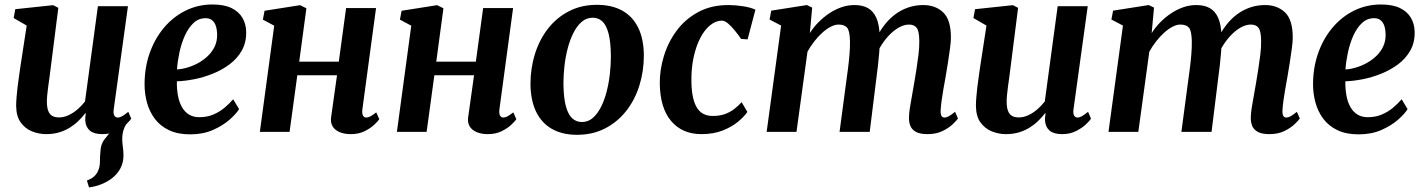

<svg xmlns="http://www.w3.org/2000/svg" viewBox="-20 -588 6352 856"><path d="M377 247.5 367.5 217Q389.5 208.5 401.5 196.8Q413.5 185 419.5 168Q425.5 152.5 425.5 132.5Q425.5 112.5 427.5 90.5Q428.5 55 446 33.2Q463.5 11.5 477.5 -6.5L553.5 -49Q538 -30 531.2 -9.8Q524.5 10.5 525 34Q525 48 527.8 67.5Q530.5 87 530.5 105Q530.5 136 517.2 161.8Q504 187.5 478.5 207.5Q457.5 223 432.2 233.2Q407 243.5 377 247.5ZM186 10Q154 10 123.5 -2Q93 -14 72.8 -41.5Q52.5 -69 52 -116Q52 -133.5 53.8 -154.5Q55.5 -175.5 58.2 -198.8Q61 -222 64.5 -245.8Q68 -269.5 71 -291.5L99 -474L41 -507.5L48 -547L217 -565L240 -553L206.5 -289Q204 -267.5 201 -245.8Q198 -224 195.2 -204Q192.5 -184 190.8 -166.8Q189 -149.5 189 -136.5Q189 -109.5 195 -93.8Q201 -78 213 -71.2Q225 -64.5 243 -64.5Q265 -64.5 286.5 -74.8Q308 -85 326.5 -101.2Q345 -117.5 359 -135.5L416.5 -560.5H550.5L487 -100.5Q484.5 -81.5 489.8 -72.8Q495 -64 505 -64Q514 -64 524 -69.5Q534 -75 552 -89.5L565 -59Q560 -50.5 542.8 -34Q525.5 -17.5 498.5 -3.8Q471.5 10 436.5 10Q399.5 10 381.2 -5.2Q363 -20.5 360.5 -46.5Q360 -49 360 -53.2Q360 -57.5 360.2 -62.5Q360.5 -67.5 361.2 -72.8Q362 -78 362.5 -82.5L360.5 -83.5Q347.5 -66.5 330.5 -49.8Q313.5 -33 292 -19.5Q270.5 -6 244.2 2Q218 10 186 10Z M1046 -101.5Q1033 -80.5 1003.2 -54.2Q973.5 -28 929.2 -8.5Q885 11 828 11Q772 11 733 -7.8Q694 -26.5 670 -58.8Q646 -91 635.2 -130.8Q624.5 -170.5 624.5 -211.5Q624.5 -287 647.5 -351.8Q670.5 -416.5 711.5 -465Q752.5 -513.5 807.8 -540.8Q863 -568 927.5 -568Q979.5 -568 1012.2 -552Q1045 -536 1061 -508.2Q1077 -480.5 1077.5 -446Q1078.5 -398.5 1058 -362.5Q1037.5 -326.5 1003.2 -301Q969 -275.5 927.5 -259Q886 -242.5 844.5 -234.5Q803 -226.5 768.5 -225.5Q768 -190.5 773.5 -161.2Q779 -132 791.2 -110.5Q803.5 -89 822.8 -77.2Q842 -65.5 868 -65.5Q903 -65.5 930.8 -77.2Q958.5 -89 980.5 -107.2Q1002.5 -125.5 1019.5 -145.5ZM897.5 -507Q865.5 -507 842.5 -485.2Q819.5 -463.5 804 -428.8Q788.5 -394 780 -354.2Q771.5 -314.5 769 -278.5Q790.5 -279.5 815.2 -286.8Q840 -294 863.8 -307Q887.5 -320 907 -338.8Q926.5 -357.5 937.8 -382Q949 -406.5 948 -436Q947 -471.5 934 -489.2Q921 -507 897.5 -507Z M1595.5 -100Q1593.5 -81 1598.5 -72.5Q1603.5 -64 1612.5 -64Q1621 -64 1630.5 -68.8Q1640 -73.5 1657.5 -87L1671 -56.5Q1666 -48.5 1649.2 -32.5Q1632.5 -16.5 1605.8 -3.2Q1579 10 1544.5 10Q1515.5 10 1494.5 1.2Q1473.5 -7.5 1463.2 -24.2Q1453 -41 1456 -64L1482.5 -252.5H1305.5L1271 0H1138.5L1202.5 -473.5L1152 -500.5L1159.5 -540L1318 -565L1346 -551L1314 -313H1490.5L1523 -552H1656.5Z M2206.5 -100Q2204.5 -81 2209.5 -72.5Q2214.5 -64 2223.5 -64Q2232 -64 2241.5 -68.8Q2251 -73.5 2268.5 -87L2282 -56.5Q2277 -48.5 2260.2 -32.5Q2243.5 -16.5 2216.8 -3.2Q2190 10 2155.5 10Q2126.5 10 2105.5 1.2Q2084.5 -7.5 2074.2 -24.2Q2064 -41 2067 -64L2093.5 -252.5H1916.5L1882 0H1749.5L1813.5 -473.5L1763 -500.5L1770.5 -540L1929 -565L1957 -551L1925 -313H2101.5L2134 -552H2267.5Z M2641 -566.5Q2708 -566.5 2754.5 -540.5Q2801 -514.5 2825.5 -464.2Q2850 -414 2850.5 -341Q2850.5 -270.5 2830.5 -206.5Q2810.5 -142.5 2771.8 -93.2Q2733 -44 2677.8 -15.5Q2622.5 13 2552.5 13Q2487 13 2440.8 -13.2Q2394.5 -39.5 2370.2 -89.8Q2346 -140 2345 -211.5Q2345 -283.5 2365 -347.5Q2385 -411.5 2423.5 -460.8Q2462 -510 2517 -538.2Q2572 -566.5 2641 -566.5ZM2622.5 -509Q2594.5 -509 2573.2 -490.5Q2552 -472 2536.5 -441.2Q2521 -410.5 2511 -372.2Q2501 -334 2496.5 -293.8Q2492 -253.5 2492 -216.5Q2492.5 -152.5 2502.8 -114.8Q2513 -77 2531.2 -60.5Q2549.5 -44 2574 -44Q2602 -44 2623 -62.2Q2644 -80.5 2659.5 -111.2Q2675 -142 2684.8 -180.2Q2694.5 -218.5 2699 -259Q2703.5 -299.5 2703.5 -337Q2703 -401.5 2693 -439Q2683 -476.5 2665.2 -492.8Q2647.5 -509 2622.5 -509Z M3107 10Q3022 10 2972.5 -48Q2923 -106 2921.5 -215.5Q2921 -276 2939.8 -337.8Q2958.5 -399.5 2996.5 -451Q3034.5 -502.5 3092.5 -534Q3150.5 -565.5 3227.5 -565.5Q3256.5 -565.5 3290.5 -560.5Q3324.5 -555.5 3348 -545L3313 -412.5L3284 -414.5Q3272.5 -431.5 3257.2 -450.5Q3242 -469.5 3226.5 -482.8Q3211 -496 3198.5 -496Q3172 -496 3147 -476.2Q3122 -456.5 3102.8 -420Q3083.5 -383.5 3072.5 -333.2Q3061.5 -283 3062.5 -222.5Q3063.5 -169.5 3074.5 -135.8Q3085.5 -102 3106 -86.5Q3126.5 -71 3157.5 -71Q3188 -71 3211.2 -79.2Q3234.5 -87.5 3252.8 -101.5Q3271 -115.5 3286.5 -132.5L3312 -89Q3299 -69.5 3271.5 -46.2Q3244 -23 3202.8 -6.5Q3161.5 10 3107 10Z M3601 -554 3590.5 -440.5Q3607 -466.5 3629.2 -489Q3651.5 -511.5 3677.5 -528.8Q3703.5 -546 3731.8 -555.8Q3760 -565.5 3789.5 -565.5Q3825.5 -565.5 3849.8 -551.8Q3874 -538 3887.2 -508Q3900.5 -478 3902 -427.5Q3902.5 -420.5 3902.2 -412.5Q3902 -404.5 3901.5 -396Q3901 -387.5 3900 -379L3881 -405Q3897.5 -442.5 3919.8 -472.2Q3942 -502 3969.5 -522.8Q3997 -543.5 4028.8 -554.5Q4060.5 -565.5 4096 -565.5Q4150.5 -565.5 4185 -532.8Q4219.5 -500 4219.5 -420.5Q4219.5 -403 4215.5 -372.5Q4211.5 -342 4206.2 -308.2Q4201 -274.5 4196 -246.5Q4191.5 -221.5 4186.5 -193.5Q4181.5 -165.5 4178 -139.5Q4174.5 -113.5 4173.5 -93.5Q4173.5 -76 4178.2 -70Q4183 -64 4190.5 -64Q4200 -64 4210.2 -69.8Q4220.5 -75.5 4238 -89.5L4251 -59.5Q4245.5 -51.5 4228.5 -35Q4211.5 -18.5 4183 -4.2Q4154.5 10 4115.5 10Q4081 10 4062.8 -0.5Q4044.5 -11 4038.2 -28Q4032 -45 4032.5 -64Q4032.5 -81 4036.5 -106.8Q4040.5 -132.5 4046 -161.8Q4051.5 -191 4056 -219Q4060.5 -246.5 4065.8 -279.2Q4071 -312 4075 -345Q4079 -378 4078.5 -406.5Q4078 -449 4067 -463.8Q4056 -478.5 4032.5 -478.5Q4013 -478.5 3991.5 -467.5Q3970 -456.5 3949 -436Q3928 -415.5 3910.2 -387.8Q3892.5 -360 3880.5 -326.5L3902.5 -403.5Q3902 -380.5 3899.8 -353.2Q3897.5 -326 3894.5 -298.2Q3891.5 -270.5 3888 -246L3857.5 0H3723L3752 -218Q3756 -246 3760.2 -278.8Q3764.5 -311.5 3767.2 -344Q3770 -376.5 3769.5 -404.5Q3768.5 -450.5 3756.8 -464.5Q3745 -478.5 3718 -478.5Q3702.5 -478.5 3684 -469Q3665.5 -459.5 3646.8 -442.8Q3628 -426 3610.8 -404Q3593.5 -382 3580 -357.5L3531 0H3398L3462.5 -474L3411 -501L3418.5 -540.5L3577.5 -565.5Z M4465 10Q4433 10 4402.5 -2Q4372 -14 4351.8 -41.5Q4331.5 -69 4331 -116Q4331 -133.5 4332.8 -154.5Q4334.5 -175.5 4337.2 -198.8Q4340 -222 4343.5 -245.8Q4347 -269.5 4350 -291.5L4378 -474L4320 -507.5L4327 -547L4496 -565L4519 -553L4485.5 -289Q4483 -267.5 4480 -245.8Q4477 -224 4474.2 -204Q4471.5 -184 4469.8 -166.8Q4468 -149.5 4468 -136.5Q4468 -109.5 4474 -93.8Q4480 -78 4492 -71.2Q4504 -64.5 4522 -64.5Q4544 -64.5 4565.5 -74.8Q4587 -85 4605.5 -101.2Q4624 -117.5 4638 -135.5L4695.5 -560.5H4829.5L4766 -100.5Q4763.5 -81.5 4768.8 -72.8Q4774 -64 4784 -64Q4793 -64 4803 -69.5Q4813 -75 4831 -89.5L4844 -59Q4839 -50.5 4821.8 -34Q4804.5 -17.5 4777.5 -3.8Q4750.5 10 4715.5 10Q4678.5 10 4660.2 -5.2Q4642 -20.5 4639.5 -46.5Q4639 -49 4639 -53.2Q4639 -57.5 4639.2 -62.5Q4639.5 -67.5 4640.2 -72.8Q4641 -78 4641.5 -82.5L4639.5 -83.5Q4626.5 -66.5 4609.5 -49.8Q4592.5 -33 4571 -19.5Q4549.5 -6 4523.2 2Q4497 10 4465 10Z M5125 -554 5114.5 -440.5Q5131 -466.5 5153.2 -489Q5175.5 -511.5 5201.5 -528.8Q5227.5 -546 5255.8 -555.8Q5284 -565.5 5313.5 -565.5Q5349.5 -565.5 5373.8 -551.8Q5398 -538 5411.2 -508Q5424.5 -478 5426 -427.5Q5426.5 -420.5 5426.2 -412.5Q5426 -404.5 5425.5 -396Q5425 -387.5 5424 -379L5405 -405Q5421.5 -442.5 5443.8 -472.2Q5466 -502 5493.5 -522.8Q5521 -543.5 5552.8 -554.5Q5584.5 -565.5 5620 -565.5Q5674.5 -565.5 5709 -532.8Q5743.5 -500 5743.5 -420.5Q5743.5 -403 5739.5 -372.5Q5735.5 -342 5730.2 -308.2Q5725 -274.5 5720 -246.5Q5715.5 -221.5 5710.5 -193.5Q5705.5 -165.5 5702 -139.5Q5698.5 -113.5 5697.5 -93.5Q5697.5 -76 5702.2 -70Q5707 -64 5714.5 -64Q5724 -64 5734.2 -69.8Q5744.5 -75.5 5762 -89.5L5775 -59.5Q5769.5 -51.5 5752.5 -35Q5735.5 -18.5 5707 -4.2Q5678.5 10 5639.5 10Q5605 10 5586.8 -0.5Q5568.5 -11 5562.2 -28Q5556 -45 5556.5 -64Q5556.5 -81 5560.5 -106.8Q5564.5 -132.5 5570 -161.8Q5575.5 -191 5580 -219Q5584.5 -246.5 5589.8 -279.2Q5595 -312 5599 -345Q5603 -378 5602.5 -406.5Q5602 -449 5591 -463.8Q5580 -478.5 5556.5 -478.5Q5537 -478.5 5515.5 -467.5Q5494 -456.5 5473 -436Q5452 -415.5 5434.2 -387.8Q5416.5 -360 5404.5 -326.5L5426.5 -403.5Q5426 -380.5 5423.8 -353.2Q5421.5 -326 5418.5 -298.2Q5415.5 -270.5 5412 -246L5381.5 0H5247L5276 -218Q5280 -246 5284.2 -278.8Q5288.5 -311.5 5291.2 -344Q5294 -376.5 5293.5 -404.5Q5292.5 -450.5 5280.8 -464.5Q5269 -478.5 5242 -478.5Q5226.5 -478.5 5208 -469Q5189.5 -459.5 5170.8 -442.8Q5152 -426 5134.8 -404Q5117.5 -382 5104 -357.5L5055 0H4922L4986.5 -474L4935 -501L4942.5 -540.5L5101.5 -565.5Z M6255.5 -101.5Q6242.5 -80.5 6212.8 -54.2Q6183 -28 6138.8 -8.5Q6094.5 11 6037.5 11Q5981.5 11 5942.5 -7.8Q5903.5 -26.5 5879.5 -58.8Q5855.5 -91 5844.8 -130.8Q5834 -170.5 5834 -211.5Q5834 -287 5857 -351.8Q5880 -416.5 5921 -465Q5962 -513.5 6017.2 -540.8Q6072.5 -568 6137 -568Q6189 -568 6221.8 -552Q6254.5 -536 6270.5 -508.2Q6286.5 -480.5 6287 -446Q6288 -398.5 6267.5 -362.5Q6247 -326.5 6212.8 -301Q6178.5 -275.5 6137 -259Q6095.5 -242.5 6054 -234.5Q6012.5 -226.5 5978 -225.5Q5977.5 -190.5 5983 -161.2Q5988.5 -132 6000.8 -110.5Q6013 -89 6032.2 -77.2Q6051.5 -65.5 6077.5 -65.5Q6112.5 -65.5 6140.2 -77.2Q6168 -89 6190 -107.2Q6212 -125.5 6229 -145.5ZM6107 -507Q6075 -507 6052 -485.2Q6029 -463.5 6013.5 -428.8Q5998 -394 5989.5 -354.2Q5981 -314.5 5978.5 -278.5Q6000 -279.5 6024.8 -286.8Q6049.5 -294 6073.2 -307Q6097 -320 6116.5 -338.8Q6136 -357.5 6147.2 -382Q6158.5 -406.5 6157.5 -436Q6156.5 -471.5 6143.5 -489.2Q6130.5 -507 6107 -507Z"/></svg>

Font: Merriweather 24pt
Style: Bold Italic
Weight: 700
Italic angle: -7.8°
Designer: Eben Sorkin
Foundry: Eben Sorkin
Version: Version 2.101